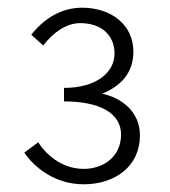

<svg xmlns="http://www.w3.org/2000/svg" viewBox="-20 -912 442 498"><path d="M197 -434C279 -434 343 -481 343 -561C343 -621 297 -658 245 -669C292 -688 326 -722 326 -778C326 -849 267 -892 193 -892C137 -892 93 -862 61 -822L92 -794C119 -829 153 -852 188 -852C244 -852 277 -820 277 -773C277 -724 230 -684 146 -684V-649C238 -649 294 -619 294 -563C294 -507 250 -474 197 -474C148 -474 106 -502 79 -543L43 -516C74 -471 129 -434 197 -434Z"/></svg>

Font: Spoqa Han Sans Neo Light
Style: Regular
Weight: 300
Designer: [Spoqa Han Sans Neo] Dong-huui Kim  Younghwa Kang  Yujin Lee  [Noto Sans] Ryoko NISHIZUKA  (kana & ideographs); Paul D. 
Foundry: Spoqa (http://www.spoqa-han-sans.com)
Version: Version 1.000